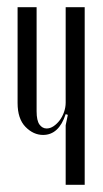

<svg xmlns="http://www.w3.org/2000/svg" viewBox="-20 -515 288 535"><path d="M163 -197Q144 -139 100 -139Q73 -139 51 -161.5Q29 -184 29 -228V-495H82V-205Q82 -179 90 -168Q98 -157 110 -157Q120 -157 129.5 -163.5Q139 -170 146.5 -180Q154 -190 158.5 -203Q163 -216 163 -229V-495H216V0H163V-166L169 -195Z"/></svg>

Font: Moniqa Cond Heading
Style: Regular
Weight: 400
Width: 3
Designer: Rajesh Rajput
Foundry: Rajesh Rajput
Version: Version 1.000